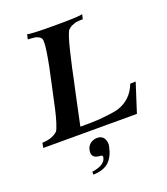

<svg xmlns="http://www.w3.org/2000/svg" viewBox="-168 -808 1027 1183"><g transform="rotate(-20 345.5 -216.5)"><path d="M679 -190 618 0H4L10 -32Q74 -34 110 -66Q119 -75 132 -116.5Q145 -158 154.5 -201Q164 -244 173.5 -289Q183 -334 184 -337Q244 -603 229 -633Q223 -644 210.5 -650Q198 -656 190 -657.5Q182 -659 163 -660Q144 -661 143 -661L150 -693Q168 -685 329 -685Q490 -685 511 -693L504 -662H493Q482 -661 479 -661Q476 -661 465.5 -660Q455 -659 449.5 -656.5Q444 -654 435.5 -651Q427 -648 419.5 -643Q412 -638 406 -632Q390 -616 363 -503Q336 -390 326 -337Q323 -326 307.5 -252.5Q292 -179 277.5 -111Q263 -43 264 -45Q267 -45 284 -45Q301 -45 328.5 -45.5Q356 -46 376 -47Q478 -55 516 -66Q608 -96 643 -189ZM388 132Q375 194 340.5 226Q306 258 238 260V241Q323 229 332 181Q335 166 317 166Q255 163 268 108Q272 86 292 69Q314 55 336 55Q366 55 380 76Q395 102 388 132Z"/></g></svg>

Font: GFS Artemisia
Style: Bold Italic
Weight: 700
Italic angle: -12°
Designer: Designed by Takis Katsoulidis and George D. Matthiopoulos.
Foundry: Designed by Takis Katsoulidis and George D. Matthiopoulos.
Version: Version 1.0